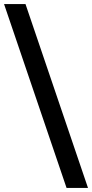

<svg xmlns="http://www.w3.org/2000/svg" viewBox="-20 -720 455 949"><path d="M415 209H309L0 -700H106Z"/></svg>

Font: LT Museum
Style: Bold
Weight: 700
Designer: Daniel Lyons
Foundry: LyonsType
Version: Version 1.010